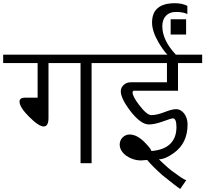

<svg xmlns="http://www.w3.org/2000/svg" viewBox="-20 -1032 1298 1214"><path d="M670.9 -633.3H559.1V0H489.3V-633.3H286.6V-286.6Q286.6 -232.4 256.3 -232.4Q225.1 -232.4 164.1 -293.5Q103.5 -354 103.5 -389.6Q103.5 -414.6 139.2 -414.6H217.8V-633.3H0V-686.5H670.9Z M1258.3 -633.3H1105.5V-458.5H826.2Q818.4 -457 818.4 -446.3Q818.4 -423.3 857.9 -370.6Q907.7 -304.2 937 -304.2Q972.2 -304.2 1019.5 -322.8Q1043 -332 1061 -336.9Q1079.1 -341.8 1092.8 -341.8Q1108.9 -341.8 1122.3 -334Q1135.7 -326.2 1145.5 -313Q1155.3 -299.8 1160.6 -282.2Q1166 -264.6 1166 -245.1Q1166 -127 1079.6 -64.9Q1024.9 -24.9 984.9 -24.9Q984.9 -24.4 994.4 -15.4Q1003.9 -6.3 1017.1 5.9Q1030.3 18.1 1043.9 30Q1057.6 42 1065.9 47.9Q1100.6 73.7 1122.6 88.6Q1144.5 103.5 1157.7 107.4L1119.6 162.6Q1106.4 154.3 1078.6 132.6Q1050.8 110.8 1006.8 75.7Q944.8 20.5 910.6 -20.5Q881.3 -17.6 872.1 -17.6Q846.7 -17.6 822.5 -25.4Q798.3 -33.2 779.3 -46.6Q760.3 -60.1 748.5 -78.6Q736.8 -97.2 736.8 -118.7Q736.8 -131.3 741.7 -142.8Q746.6 -154.3 754.9 -162.8Q763.2 -171.4 774.7 -176.5Q786.1 -181.6 798.8 -181.6Q847.2 -181.6 897 -129.9Q937 -88.4 937 -77.1Q1017.1 -83.5 1056.4 -122.6Q1095.7 -161.6 1095.7 -228Q1095.7 -283.7 1072.8 -283.7Q1064 -283.7 1010.3 -264.2Q982.9 -254.4 960.7 -249.8Q938.5 -245.1 921.4 -245.1Q870.1 -245.1 804.7 -329.6Q743.7 -409.2 743.7 -455.6Q743.7 -467.8 749 -478Q754.4 -488.3 762.9 -495.8Q771.5 -503.4 782.7 -507.6Q793.9 -511.7 805.7 -511.7H1035.6V-633.3H654.3V-686.5H1038.1Q1022.9 -702.6 1009 -722.4Q995.1 -742.2 981.4 -765.6Q941.4 -835 941.4 -889.6Q941.4 -1011.7 1086.4 -1011.7Q1131.8 -1011.7 1164.6 -995.1V-942.9Q1137.7 -956.5 1092.3 -956.5Q1052.7 -956.5 1029.5 -932.6Q1006.3 -908.7 1006.3 -865.7Q1006.3 -777.8 1091.8 -686.5H1258.3Z M1156.7 -813.5H1059.1V-910.2H1156.7Z"/></svg>

Font: SakalBharati
Style: Regular
Weight: 400
Designer: CDAC GIST
Foundry: CDAC
Version: 13.02